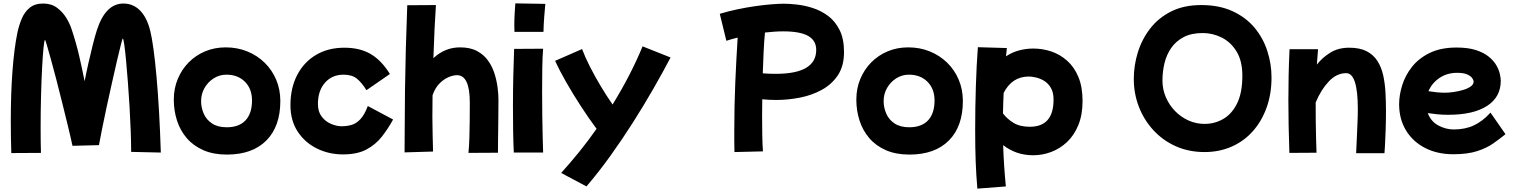

<svg xmlns="http://www.w3.org/2000/svg" viewBox="-20 -835 8980 1139"><path d="M47 73Q44 -26 44 -117Q44 -281 54 -414Q64 -547 83 -640Q92 -683 108.5 -723Q125 -763 155.5 -788.5Q186 -814 236 -814Q285 -814 319 -788.5Q353 -763 374.5 -727Q396 -691 406 -658Q432 -580 450 -502Q468 -424 482 -353Q492 -405 505 -462.5Q518 -520 531 -571.5Q544 -623 555 -657Q606 -814 712 -814Q771 -814 812 -771.5Q853 -729 872 -649Q881 -613 890.5 -544Q900 -475 908.5 -380.5Q917 -286 923.5 -172Q930 -58 934 70L758 66Q758 13 755.5 -57Q753 -127 748.5 -202.5Q744 -278 738.5 -350Q733 -422 727.5 -480Q722 -538 717 -572.5Q712 -607 708 -607Q707 -607 697.5 -571.5Q688 -536 674.5 -477Q661 -418 645 -347Q629 -276 613.5 -204.5Q598 -133 586 -72.5Q574 -12 567 26L410 30Q398 -26 381.5 -93.5Q365 -161 347.5 -231.5Q330 -302 313 -367.5Q296 -433 281.5 -485Q267 -537 258 -567.5Q249 -598 247 -598Q243 -598 238.5 -554.5Q234 -511 230 -437Q226 -363 223.5 -270Q221 -177 221 -78Q221 -31 221.5 8Q222 47 223 72Z M1326 82Q1246 82 1186.5 56Q1127 30 1088 -15.5Q1049 -61 1030 -120Q1011 -179 1011 -244Q1011 -310 1034.5 -366.5Q1058 -423 1099.5 -465Q1141 -507 1197 -530.5Q1253 -554 1319 -554Q1388 -554 1447 -530Q1506 -506 1550 -463Q1594 -420 1618.5 -362Q1643 -304 1643 -236Q1643 -85 1560 -1.5Q1477 82 1326 82ZM1325 -80Q1398 -80 1436.5 -121Q1475 -162 1475 -239Q1475 -308 1433 -350Q1391 -392 1323 -392Q1282 -392 1248 -370.5Q1214 -349 1193.5 -313.5Q1173 -278 1173 -235Q1173 -197 1188.5 -161Q1204 -125 1238 -102.5Q1272 -80 1325 -80Z M1703 -211Q1703 -313 1743 -390Q1783 -467 1855 -509.5Q1927 -552 2023 -552Q2115 -552 2179 -514.5Q2243 -477 2293 -396L2154 -300Q2126 -345 2097 -368.5Q2068 -392 2018 -392Q1950 -392 1908 -344.5Q1866 -297 1866 -218Q1866 -172 1888.5 -143Q1911 -114 1944 -100Q1977 -86 2006 -86Q2036 -86 2064 -93.5Q2092 -101 2117 -127Q2142 -153 2162 -206L2312 -126Q2282 -71 2245 -24Q2208 23 2153.5 52Q2099 81 2015 81Q1931 81 1860 46Q1789 11 1746 -54.5Q1703 -120 1703 -211Z M2380 69Q2380 8 2381 -88Q2381 -183 2382.5 -300Q2384 -417 2387.5 -546Q2391 -675 2396 -804L2566 -805Q2562 -748 2558 -666Q2554 -584 2551 -490Q2620 -554 2709 -554Q2770 -554 2810.5 -532Q2851 -510 2876 -474.5Q2901 -439 2914 -397Q2927 -355 2932 -314.5Q2937 -274 2937 -243Q2937 -177 2936 -112Q2935 -47 2934.5 2Q2934 51 2934 71L2759 72Q2763 33 2764.5 -18Q2766 -69 2766.5 -123.5Q2767 -178 2767 -227Q2767 -389 2691 -389Q2668 -389 2640 -377Q2612 -365 2586.5 -339Q2561 -313 2546 -270Q2545 -204 2545 -142Q2545 -85 2546.5 -35.5Q2548 14 2549 64Z M3032 -646Q3032 -655 3031.5 -664.5Q3031 -674 3031 -686Q3031 -718 3033 -754Q3035 -790 3037 -815L3215 -812Q3212 -778 3208.5 -735Q3205 -692 3204 -646ZM3028 70Q3025 8 3024 -62.5Q3023 -133 3023 -204Q3023 -297 3025 -385Q3027 -473 3030 -545L3202 -546Q3198 -500 3197 -432.5Q3196 -365 3196 -291Q3196 -218 3197 -147Q3198 -76 3199.5 -18.5Q3201 39 3202 70Z M3459 271 3309 191Q3365 129 3418 63.5Q3471 -2 3519 -71Q3472 -134 3425 -206.5Q3378 -279 3338 -349Q3298 -419 3273 -474L3433 -544Q3451 -496 3479.5 -440Q3508 -384 3542.5 -326Q3577 -268 3614 -215Q3722 -390 3792 -560L3958 -494Q3913 -408 3856.5 -309.5Q3800 -211 3735.5 -109.5Q3671 -8 3601 89.5Q3531 187 3459 271Z M4337 67Q4336 35 4336 3V-62Q4336 -209 4342 -347.5Q4348 -486 4356 -612Q4316 -602 4289 -593L4250 -753Q4299 -768 4353.5 -779.5Q4408 -791 4460.5 -798.5Q4513 -806 4557.5 -809.5Q4602 -813 4631 -813Q4662 -813 4707.5 -808Q4753 -803 4801.5 -787.5Q4850 -772 4892 -741Q4934 -710 4960.5 -657.5Q4987 -605 4987 -526Q4987 -444 4951 -389.5Q4915 -335 4856 -302.5Q4797 -270 4726 -256Q4655 -242 4586 -242Q4542 -242 4502 -246Q4501 -198 4501 -151Q4501 -87 4502 -32.5Q4503 22 4506 63ZM4626 -649Q4600 -649 4572.5 -647Q4545 -645 4518 -642Q4513 -589 4510 -527Q4507 -465 4505 -400Q4542 -397 4582 -397Q4822 -397 4822 -539Q4822 -595 4774 -622Q4726 -649 4626 -649Z M5375 82Q5295 82 5235.5 56Q5176 30 5137 -15.5Q5098 -61 5079 -120Q5060 -179 5060 -244Q5060 -310 5083.5 -366.5Q5107 -423 5148.5 -465Q5190 -507 5246 -530.5Q5302 -554 5368 -554Q5437 -554 5496 -530Q5555 -506 5599 -463Q5643 -420 5667.5 -362Q5692 -304 5692 -236Q5692 -85 5609 -1.5Q5526 82 5375 82ZM5374 -80Q5447 -80 5485.5 -121Q5524 -162 5524 -239Q5524 -308 5482 -350Q5440 -392 5372 -392Q5331 -392 5297 -370.5Q5263 -349 5242.5 -313.5Q5222 -278 5222 -235Q5222 -197 5237.5 -161Q5253 -125 5287 -102.5Q5321 -80 5374 -80Z M5778 284Q5771 204 5768 123Q5765 42 5765 -64Q5765 -193 5769 -321Q5773 -449 5781 -555L5953 -550Q5950 -527 5948 -501Q5984 -525 6025.5 -536Q6067 -547 6110 -547Q6165 -547 6217 -529.5Q6269 -512 6311 -474.5Q6353 -437 6377.5 -378Q6402 -319 6402 -236Q6402 -154 6377 -93Q6352 -32 6310 7.5Q6268 47 6216 66.5Q6164 86 6109 86Q6008 86 5931 26Q5933 90 5937 149.5Q5941 209 5947 271ZM6083 -381Q5984 -381 5934 -284Q5931 -224 5930 -162Q5954 -130 5992 -106.5Q6030 -83 6089 -83Q6230 -83 6230 -244Q6230 -287 6214 -314Q6198 -341 6174 -355.5Q6150 -370 6125 -375.5Q6100 -381 6083 -381Z M7126 67Q7032 67 6955 32.5Q6878 -2 6822 -63Q6766 -124 6736 -202Q6706 -280 6706 -367Q6706 -447 6730 -524.5Q6754 -602 6803 -665.5Q6852 -729 6927.5 -767Q7003 -805 7106 -805Q7213 -805 7292 -768.5Q7371 -732 7422 -671Q7473 -610 7498 -533Q7523 -456 7523 -375Q7523 -278 7494 -197Q7465 -116 7412 -56.5Q7359 3 7286 35Q7213 67 7126 67ZM7126 -100Q7186 -100 7237 -129.5Q7288 -159 7319 -222Q7350 -285 7350 -386Q7350 -473 7316 -529Q7282 -585 7228 -612Q7174 -639 7115 -639Q7048 -639 7002 -615Q6956 -591 6928 -550.5Q6900 -510 6888 -460Q6876 -410 6876 -357Q6876 -305 6896 -258.5Q6916 -212 6950.5 -176.5Q6985 -141 7030 -120.5Q7075 -100 7126 -100Z M7629 72Q7626 -16 7624.5 -91Q7623 -166 7623 -239Q7623 -312 7624.5 -385.5Q7626 -459 7630 -543H7799Q7795 -498 7792 -452Q7826 -495 7873 -523.5Q7920 -552 7984 -552Q8047 -552 8087.5 -531Q8128 -510 8151.5 -473Q8175 -436 8185.5 -388.5Q8196 -341 8199 -286.5Q8202 -232 8202 -177Q8202 -117 8200 -62Q8198 -7 8196 30Q8194 67 8193 74H8025Q8027 33 8029 -13.5Q8031 -60 8033 -105.5Q8035 -151 8035 -188Q8035 -401 7966 -401Q7909 -401 7862.5 -351.5Q7816 -302 7785 -227V-207Q7785 -159 7785.5 -107.5Q7786 -56 7787.5 -9.5Q7789 37 7790 71Z M8602 80Q8506 80 8433.5 42.5Q8361 5 8320.5 -62Q8280 -129 8280 -217Q8280 -270 8298 -328.5Q8316 -387 8356 -438Q8396 -489 8461.5 -521Q8527 -553 8621 -553Q8689 -553 8735.5 -538Q8782 -523 8811.5 -499Q8841 -475 8856.5 -448Q8872 -421 8877.5 -396.5Q8883 -372 8883 -356Q8883 -259 8801.5 -206.5Q8720 -154 8571 -154Q8537 -154 8506.5 -157Q8476 -160 8450 -164Q8469 -114 8513 -90.5Q8557 -67 8604 -67Q8672 -67 8724 -91.5Q8776 -116 8822 -167L8911 -39Q8879 -13 8839.5 15Q8800 43 8743 61.5Q8686 80 8602 80ZM8624 -403Q8565 -403 8520 -373Q8475 -343 8454 -294Q8479 -290 8503.5 -287.5Q8528 -285 8552 -285Q8574 -285 8602.5 -289Q8631 -293 8658.5 -301Q8686 -309 8704 -321.5Q8722 -334 8722 -351Q8722 -359 8714 -371Q8706 -383 8685 -393Q8664 -403 8624 -403Z"/></svg>

Font: Mochiy Pop One
Style: Regular
Weight: 400
Designer: FONTDASU
Foundry: FONTDASU / Google Inc. / Adobe
Version: Version 2.000